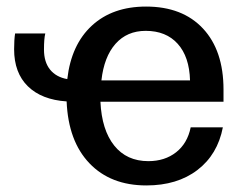

<svg xmlns="http://www.w3.org/2000/svg" viewBox="-20 -552 726 585"><path d="M426 13Q317 13 252.5 -54.5Q188 -122 183 -243Q107 -248 65 -289Q23 -330 23 -402Q23 -431 26 -450H118Q114 -435 114 -401Q114 -363 132.5 -340Q151 -317 185 -311Q197 -416 260 -474Q323 -532 425 -532Q536 -532 598.5 -465Q661 -398 661 -279V-242H286Q290 -156 328 -108.5Q366 -61 432 -61Q482 -61 516.5 -88Q551 -115 561 -164H659Q643 -81 581.5 -34Q520 13 426 13ZM559 -307Q557 -379 521.5 -418.5Q486 -458 424 -458Q367 -458 332 -418.5Q297 -379 289 -307Z"/></svg>

Font: Non Bureau
Style: Regular
Weight: 400
Designer: Jona Saucedo
Foundry: Non Foundry
Version: Version 1.000; ttfautohint (v1.8.4)